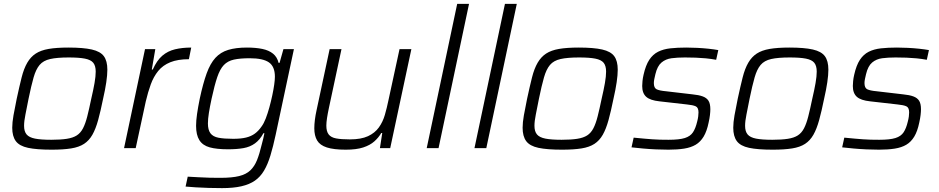

<svg xmlns="http://www.w3.org/2000/svg" viewBox="-20 -763 4839 989"><path d="M246 8Q169 8 124.5 -1.5Q80 -11 61.5 -36Q43 -61 43 -105Q43 -132 49.5 -169Q56 -206 66 -254Q80 -319 91.5 -364.5Q103 -410 120.5 -440Q138 -470 164 -487Q190 -504 230.5 -511Q271 -518 332 -518Q409 -518 453 -508Q497 -498 515 -473.5Q533 -449 533 -404Q533 -377 527.5 -339.5Q522 -302 511 -254Q498 -190 485.5 -144.5Q473 -99 456 -69Q439 -39 413 -22Q387 -5 346.5 1.5Q306 8 246 8ZM244 -43Q292 -43 324 -48Q356 -53 375.5 -65.5Q395 -78 407.5 -102Q420 -126 429.5 -163.5Q439 -201 450 -254Q461 -301 467 -335.5Q473 -370 473 -394Q473 -424 460.5 -439.5Q448 -455 417.5 -461Q387 -467 334 -467Q274 -467 238.5 -459Q203 -451 184 -428.5Q165 -406 153 -364Q141 -322 127 -254Q118 -207 111 -173Q104 -139 104 -115Q104 -86 117 -70.5Q130 -55 160.5 -49Q191 -43 244 -43Z M619 0 727 -510H780L762 -405H767Q788 -452 816 -476Q844 -500 881.5 -509Q919 -518 965 -518L953 -458Q896 -458 857.5 -442.5Q819 -427 795 -397.5Q771 -368 756.5 -328Q742 -288 731 -241L679 0Z M1124 206Q1092 206 1056 205Q1020 204 988.5 202Q957 200 936 198L947 147Q973 148 1002.5 150Q1032 152 1061.5 152.5Q1091 153 1116 153Q1175 153 1211.5 144Q1248 135 1269.5 114.5Q1291 94 1304 61.5Q1317 29 1328 -18Q1332 -32 1336 -49Q1340 -66 1342 -77H1337Q1319 -43 1293.5 -24.5Q1268 -6 1234 0Q1200 6 1155 6Q1096 6 1060 -4Q1024 -14 1007 -41Q990 -68 990 -115Q990 -141 995 -176Q1000 -211 1009 -255Q1026 -334 1044.5 -385Q1063 -436 1089.5 -465Q1116 -494 1155.5 -506Q1195 -518 1252 -518Q1297 -518 1331 -511Q1365 -504 1386.5 -486.5Q1408 -469 1415 -439H1420L1440 -510H1494L1400 -69Q1387 -8 1373 38Q1359 84 1340 116Q1321 148 1293 167.5Q1265 187 1223.5 196.5Q1182 206 1124 206ZM1181 -48Q1221 -48 1247.5 -54.5Q1274 -61 1293 -75Q1312 -89 1327 -111Q1339 -127 1349 -153Q1359 -179 1367.5 -210Q1376 -241 1382.5 -271.5Q1389 -302 1392.5 -327Q1396 -352 1396 -368Q1396 -420 1365.5 -441.5Q1335 -463 1266 -463Q1217 -463 1185 -456Q1153 -449 1133 -428Q1113 -407 1099 -365.5Q1085 -324 1070 -255Q1061 -213 1056 -181.5Q1051 -150 1051 -127Q1051 -94 1064 -76.5Q1077 -59 1105.5 -53.5Q1134 -48 1181 -48Z M1761 8Q1699 8 1663.5 -3.5Q1628 -15 1613.5 -39.5Q1599 -64 1599 -102Q1599 -122 1602 -146Q1605 -170 1611 -197L1678 -510H1739L1674 -206Q1668 -178 1664.5 -155Q1661 -132 1661 -116Q1661 -86 1673 -70.5Q1685 -55 1711.5 -50Q1738 -45 1782 -45Q1840 -45 1875.5 -61.5Q1911 -78 1931.5 -106.5Q1952 -135 1962.5 -171.5Q1973 -208 1981 -247L2038 -510H2099L1990 0H1937L1949 -78H1944Q1930 -54 1908 -34.5Q1886 -15 1851 -3.5Q1816 8 1761 8Z M2178 0 2335 -743H2396L2239 0Z M2424 0 2581 -743H2642L2485 0Z M2875 8Q2798 8 2753.5 -1.5Q2709 -11 2690.5 -36Q2672 -61 2672 -105Q2672 -132 2678.5 -169Q2685 -206 2695 -254Q2709 -319 2720.5 -364.5Q2732 -410 2749.5 -440Q2767 -470 2793 -487Q2819 -504 2859.5 -511Q2900 -518 2961 -518Q3038 -518 3082 -508Q3126 -498 3144 -473.5Q3162 -449 3162 -404Q3162 -377 3156.5 -339.5Q3151 -302 3140 -254Q3127 -190 3114.5 -144.5Q3102 -99 3085 -69Q3068 -39 3042 -22Q3016 -5 2975.5 1.5Q2935 8 2875 8ZM2873 -43Q2921 -43 2953 -48Q2985 -53 3004.5 -65.5Q3024 -78 3036.5 -102Q3049 -126 3058.5 -163.5Q3068 -201 3079 -254Q3090 -301 3096 -335.5Q3102 -370 3102 -394Q3102 -424 3089.5 -439.5Q3077 -455 3046.5 -461Q3016 -467 2963 -467Q2903 -467 2867.5 -459Q2832 -451 2813 -428.5Q2794 -406 2782 -364Q2770 -322 2756 -254Q2747 -207 2740 -173Q2733 -139 2733 -115Q2733 -86 2746 -70.5Q2759 -55 2789.5 -49Q2820 -43 2873 -43Z M3423 8Q3393 8 3359 6.5Q3325 5 3292 2Q3259 -1 3233 -4L3244 -54Q3274 -51 3297 -49Q3320 -47 3340 -45.5Q3360 -44 3380 -43.5Q3400 -43 3424 -43Q3479 -43 3507.5 -52Q3536 -61 3549.5 -81.5Q3563 -102 3571 -136Q3575 -151 3576.5 -163Q3578 -175 3578 -184Q3578 -209 3563.5 -215.5Q3549 -222 3518 -225L3377 -241Q3329 -246 3308.5 -264.5Q3288 -283 3288 -320Q3288 -330 3289.5 -345.5Q3291 -361 3295 -378Q3306 -427 3324.5 -455Q3343 -483 3370 -496.5Q3397 -510 3433 -514Q3469 -518 3515 -518Q3541 -518 3571 -516.5Q3601 -515 3629.5 -512Q3658 -509 3680 -505L3669 -455Q3642 -460 3616 -462.5Q3590 -465 3564 -466Q3538 -467 3508 -467Q3469 -467 3439 -463Q3409 -459 3387.5 -441Q3366 -423 3356 -381Q3353 -368 3350.5 -356.5Q3348 -345 3348 -335Q3348 -310 3362.5 -303Q3377 -296 3410 -293L3547 -277Q3579 -274 3599.5 -266.5Q3620 -259 3629.5 -244Q3639 -229 3639 -200Q3639 -188 3637 -170.5Q3635 -153 3630 -131Q3621 -87 3604.5 -59.5Q3588 -32 3563.5 -17.5Q3539 -3 3504 2.5Q3469 8 3423 8Z M3960 8Q3883 8 3838.5 -1.5Q3794 -11 3775.5 -36Q3757 -61 3757 -105Q3757 -132 3763.5 -169Q3770 -206 3780 -254Q3794 -319 3805.5 -364.5Q3817 -410 3834.5 -440Q3852 -470 3878 -487Q3904 -504 3944.5 -511Q3985 -518 4046 -518Q4123 -518 4167 -508Q4211 -498 4229 -473.5Q4247 -449 4247 -404Q4247 -377 4241.5 -339.5Q4236 -302 4225 -254Q4212 -190 4199.5 -144.5Q4187 -99 4170 -69Q4153 -39 4127 -22Q4101 -5 4060.5 1.5Q4020 8 3960 8ZM3958 -43Q4006 -43 4038 -48Q4070 -53 4089.5 -65.5Q4109 -78 4121.5 -102Q4134 -126 4143.5 -163.5Q4153 -201 4164 -254Q4175 -301 4181 -335.5Q4187 -370 4187 -394Q4187 -424 4174.5 -439.5Q4162 -455 4131.5 -461Q4101 -467 4048 -467Q3988 -467 3952.5 -459Q3917 -451 3898 -428.5Q3879 -406 3867 -364Q3855 -322 3841 -254Q3832 -207 3825 -173Q3818 -139 3818 -115Q3818 -86 3831 -70.5Q3844 -55 3874.5 -49Q3905 -43 3958 -43Z M4508 8Q4478 8 4444 6.5Q4410 5 4377 2Q4344 -1 4318 -4L4329 -54Q4359 -51 4382 -49Q4405 -47 4425 -45.5Q4445 -44 4465 -43.5Q4485 -43 4509 -43Q4564 -43 4592.5 -52Q4621 -61 4634.5 -81.5Q4648 -102 4656 -136Q4660 -151 4661.5 -163Q4663 -175 4663 -184Q4663 -209 4648.5 -215.5Q4634 -222 4603 -225L4462 -241Q4414 -246 4393.5 -264.5Q4373 -283 4373 -320Q4373 -330 4374.5 -345.5Q4376 -361 4380 -378Q4391 -427 4409.5 -455Q4428 -483 4455 -496.5Q4482 -510 4518 -514Q4554 -518 4600 -518Q4626 -518 4656 -516.5Q4686 -515 4714.5 -512Q4743 -509 4765 -505L4754 -455Q4727 -460 4701 -462.5Q4675 -465 4649 -466Q4623 -467 4593 -467Q4554 -467 4524 -463Q4494 -459 4472.5 -441Q4451 -423 4441 -381Q4438 -368 4435.5 -356.5Q4433 -345 4433 -335Q4433 -310 4447.5 -303Q4462 -296 4495 -293L4632 -277Q4664 -274 4684.5 -266.5Q4705 -259 4714.5 -244Q4724 -229 4724 -200Q4724 -188 4722 -170.5Q4720 -153 4715 -131Q4706 -87 4689.5 -59.5Q4673 -32 4648.5 -17.5Q4624 -3 4589 2.5Q4554 8 4508 8Z"/></svg>

Font: Saira Thin Light
Style: Italic
Weight: 300
Italic angle: -12°
Version: Version 1.101